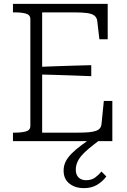

<svg xmlns="http://www.w3.org/2000/svg" viewBox="-20 -730 659 993"><path d="M561 -208V0H47V-44H57Q92 -44 114.5 -50.5Q137 -57 137 -79V-631Q137 -653 114.5 -659.5Q92 -666 57 -666H47V-710H537V-527H494L483 -621Q481 -639 468.5 -649Q456 -659 430.5 -662.5Q405 -666 363 -666H198V-44H385Q416 -44 438.5 -46Q461 -48 475.5 -53Q490 -58 497 -67Q504 -76 505 -89L517 -208ZM178 -384Q224 -386 269.5 -387.5Q315 -389 361 -390.5Q407 -392 452 -393V-336Q407 -338 361.5 -339.5Q316 -341 270 -342.5Q224 -344 178 -345ZM475 -31 496 -6Q464 18 440.5 37.5Q417 57 402 74.5Q387 92 379.5 110Q372 128 372 148Q372 174 386.5 188Q401 202 425 202Q454 202 473 187.5Q492 173 505 157L530 183Q509 210 481 226.5Q453 243 414 243Q369 243 339 219.5Q309 196 309 152Q309 128 319 107Q329 86 349 65.5Q369 45 400.5 21.5Q432 -2 475 -31Z"/></svg>

Font: Roboto Serif SemiCondensed ExtraLight
Style: Regular
Weight: 250
Width: 4
Designer: Greg Gazdowicz
Foundry: Commercial Type
Version: Version 1.007